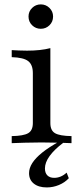

<svg xmlns="http://www.w3.org/2000/svg" viewBox="-20 -639 362 857"><path d="M32.3 0V-31.5Q84.7 -32.3 105.6 -44.4Q126.6 -56.5 126.6 -89.5V-312.9Q126.6 -350 106 -366.1Q85.5 -382.3 32.3 -383.9V-415.3Q46.8 -414.5 64.5 -413.7Q82.3 -412.9 100.8 -412.9Q130.6 -412.9 156.9 -415.7Q183.1 -418.5 204.8 -424.2V-89.5Q204.8 -56.5 225.8 -44.4Q246.8 -32.3 299.2 -31.5V0Q287.1 -0.8 264.9 -1.2Q242.7 -1.6 216.5 -2.4Q190.3 -3.2 165.3 -3.2Q127.4 -3.2 89.1 -2Q50.8 -0.8 32.3 0ZM188.7 197.6Q152.4 197.6 131 180.6Q109.7 163.7 109.7 133.9Q109.7 111.3 124.2 88.7Q138.7 66.1 168.1 42.3Q197.6 18.5 244.4 -7.3H265.3Q265.3 -4.8 264.1 -3.6Q262.9 -2.4 261.3 -0.8Q221.8 29 201.2 57.7Q180.6 86.3 180.6 112.9Q180.6 133.1 191.5 144Q202.4 154.8 221.8 154.8Q252.4 154.8 277.4 131.5L287.1 156.5Q269.4 175.8 243.1 186.7Q216.9 197.6 188.7 197.6ZM162.1 -510.5Q139.5 -510.5 123.4 -526.2Q107.3 -541.9 107.3 -565.3Q107.3 -587.9 123.4 -603.6Q139.5 -619.4 162.1 -619.4Q184.7 -619.4 200.8 -603.6Q216.9 -587.9 216.9 -565.3Q216.9 -541.9 200.8 -526.2Q184.7 -510.5 162.1 -510.5Z"/></svg>

Font: Playfair 12pt
Style: Regular
Weight: 400
Designer: Claus Eggers Sørensen
Foundry: Claus Eggers Sørensen
Version: Version 2.000;gftools[0.9.28]